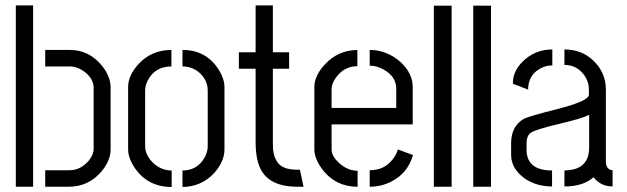

<svg xmlns="http://www.w3.org/2000/svg" viewBox="-20 -708 2378 728"><path d="M40 0V-687.5H105.5V0ZM151.4 0V-62.5H244.1Q285.2 -62.5 316.4 -98.6Q335 -121.1 335 -143.6V-375Q335 -411.1 296.9 -438.5Q271.5 -456.1 245.1 -456.1H151.4V-518.6H245.1Q318.4 -518.6 367.2 -458Q398.4 -418.9 399.4 -378.9V-141.6Q399.4 -95.7 359.4 -51.8Q312.5 -1 243.2 0Z M465.8 -141.6V-377.9Q465.8 -422.9 506.8 -466.8Q555.7 -518.6 629.9 -518.6V-456.1Q568.4 -456.1 541 -404.3Q530.3 -383.8 530.3 -365.2V-154.3Q530.3 -117.2 565.4 -85.9Q594.7 -61.5 630.9 -61.5V1Q540 1 490.2 -72.3Q465.8 -109.4 465.8 -141.6ZM671.9 1V-61.5Q728.5 -61.5 756.8 -112.3Q767.6 -133.8 767.6 -152.3V-365.2Q767.6 -406.2 732.4 -435.5Q706.1 -456.1 671.9 -456.1V-518.6Q760.7 -518.6 807.6 -446.3Q831.1 -410.2 831.1 -377.9V-141.6Q831.1 -95.7 792 -51.8Q744.1 0 671.9 1Z M885.7 -447.3V-509.8H949.2V-687.5H1014.6V-509.8H1076.2V-447.3H1014.6V-159.2Q1014.6 -86.9 1063.5 -70.3Q1083 -64.5 1108.4 -64.5H1117.2L1130.9 0H1104.5Q985.4 -1 959 -89.8Q949.2 -122.1 949.2 -168.9V-447.3Z M1171.9 -141.6V-378.9Q1172.9 -423.8 1214.8 -466.8Q1263.7 -517.6 1335 -518.6V-457Q1283.2 -457 1252 -411.1Q1237.3 -389.6 1237.3 -371.1V-298.8H1482.4V-371.1Q1482.4 -418 1434.6 -444.3Q1409.2 -459 1381.8 -459V-518.6Q1448.2 -518.6 1501 -470.7Q1543.9 -429.7 1544.9 -379.9V-236.3H1237.3V-141.6Q1237.3 -113.3 1271.5 -85Q1301.8 -60.5 1335.9 -60.5V0Q1249 0 1198.2 -71.3Q1171.9 -109.4 1171.9 -141.6ZM1381.8 0V-62.5Q1443.4 -62.5 1475.6 -113.3Q1485.4 -127.9 1488.3 -141.6L1545.9 -120.1Q1526.4 -50.8 1461.9 -18.6Q1424.8 0 1381.8 0Z M1625 0V-686.5H1692.4V0Z M1774.4 0V-686.5H1841.8V0Z M1918 -121.1Q1918 -68.4 1969.7 -31.2Q2013.7 -1 2073.2 -1V-61.5Q1994.1 -61.5 1979.5 -115.2Q1976.6 -126 1976.6 -136.7V-168Q1977.5 -190.4 1988.3 -201.2Q2002.9 -215.8 2104.5 -239.3Q2186.5 -258.8 2213.9 -272.5V-149.4Q2213.9 -68.4 2132.8 -62.5Q2126 -61.5 2120.1 -61.5V-1Q2189.5 -1 2228.5 -34.2Q2229.5 -35.2 2230.5 -36.1Q2257.8 -1 2302.7 -1V-62.5Q2278.3 -64.5 2277.3 -94.7V-368.2Q2277.3 -433.6 2228.5 -479.5Q2184.6 -520.5 2120.1 -520.5V-461.9Q2167 -461.9 2195.3 -422.9Q2212.9 -398.4 2212.9 -367.2V-349.6Q2213.9 -325.2 2094.7 -294.9Q1983.4 -266.6 1966.8 -257.8Q1918.9 -230.5 1918 -167ZM1924.8 -390.6 1982.4 -368.2Q1982.4 -423.8 2030.3 -449.2Q2050.8 -460 2074.2 -460V-520.5Q2007.8 -520.5 1960.9 -473.6Q1923.8 -436.5 1924.8 -390.6Z"/></svg>

Font: Post No Bills Colombo Medium
Style: Regular
Weight: 500
Designer: Kosala Senevirathne, Siva Puranthara, Lasantha Premarathna, Tharique Azeez
Foundry: Mooniak
Version: Version 1.220 ; ttfautohint (v1.6)